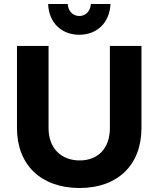

<svg xmlns="http://www.w3.org/2000/svg" viewBox="-20 -930 793 961"><path d="M319 -910H221C224 -817 287 -756 377 -756C466 -756 529 -817 533 -910H435C432 -874 409 -850 377 -850C345 -850 321 -874 319 -910ZM223 -289V-700H65V-289C65 -104 186 11 378 11C569 11 688 -104 688 -289V-700H530V-289C530 -187 470 -127 379 -127C286 -127 223 -188 223 -289Z"/></svg>

Font: Juman SemiBold
Style: Regular
Weight: 600
Designer: Bandar Raffah (Arabic) Julieta Ulanovsky (Latin)
Foundry: Caramella
Version: Version 5.022;PS 005.022;hotconv 1.0.88;makeotf.lib2.5.64775